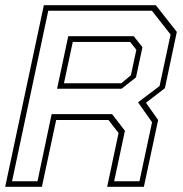

<svg xmlns="http://www.w3.org/2000/svg" viewBox="-32 -720 706 740"><path d="M-12 0 137 -700H568.5L649.5 -597L603.5 -380L530.5 -324L577.5 -257.5L522.5 0H381L425 -207.5L386 -257.5H184.5L129.5 0ZM14.5 -21.5H112.5L167 -280H400L449.5 -216L408 -21.5H505.5L554 -249L500 -325.5L583 -388.5L625.5 -587L553.5 -678.5H154ZM214.5 -399H435.5L472.5 -430L493.5 -528L469.5 -558.5H248.5ZM188 -378 231 -580.5H483.5L517 -538L492 -421.5L436.5 -378Z"/></svg>

Font: Tourney Thin ExtraLight
Style: Italic
Weight: 250
Italic angle: -12°
Version: Version 1.015